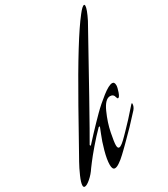

<svg xmlns="http://www.w3.org/2000/svg" viewBox="-266 -1028 1004 1146"><g transform="rotate(-30 236.0 -455.0)"><path d="M345 -151Q387 -193 456 -272Q459 -275 461 -275Q463 -275 463 -271Q463 -252 448 -234Q374 -152 317 -97Q312 -92 298.5 -78.5Q285 -65 277 -57.5Q269 -50 256 -37.5Q243 -25 234 -18Q225 -11 214.5 -3.5Q204 4 195.5 7.5Q187 11 181 11Q163 11 163 -22Q163 -58 178.5 -114Q194 -170 210 -208L225 -246Q226 -248 226 -250Q226 -252 224 -252L218 -250Q180 -212 139.5 -164.5Q99 -117 78 -89L57 -61Q37 -30 10.5 -7Q-16 16 -30 16Q-40 16 -40 3Q-40 -16 -22 -57Q-4 -98 14 -130L32 -162L178 -423Q375 -773 465 -887Q495 -926 507 -926Q512 -926 512 -918Q512 -896 480 -832Q323 -548 262 -439Q143 -226 119 -186V-182Q119 -179 121 -179Q123 -179 127 -183L174 -234Q222 -285 261 -324Q300 -363 348 -400.5Q396 -438 419 -438Q435 -438 435 -414Q435 -400 425 -371Q415 -342 405 -342Q401 -342 398 -352Q393 -377 369 -377Q335 -377 306 -312.5Q277 -248 265 -187.5Q253 -127 253 -106Q253 -84 264 -84Q273 -84 287.5 -95.5Q302 -107 321.5 -127Q341 -147 345 -151Z"/></g></svg>

Font: Aguafina Script
Style: Regular
Weight: 400
Designer: Angel Koziupa and Alejandro Paul
Foundry: Angel Koziupa and Alejandro Paul
Version: Version 1.000